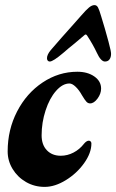

<svg xmlns="http://www.w3.org/2000/svg" viewBox="-20 -718 455 752"><path d="M10 -125Q10 -210 47 -281.5Q84 -353 147 -395Q210 -437 283 -437Q323 -437 349.5 -418.5Q376 -400 376 -371Q376 -351 362 -332Q348 -313 333 -313Q325 -313 319 -319Q313 -325 301 -345Q290 -365 276.5 -378Q263 -391 252 -391Q225 -391 199.5 -362Q174 -333 158.5 -285.5Q143 -238 143 -188Q143 -151 163.5 -129.5Q184 -108 218 -108Q244 -108 268 -120.5Q292 -133 309 -155Q313 -160 318 -163.5Q323 -167 328 -167Q332 -167 335 -164Q338 -161 338 -156Q338 -119 309.5 -79Q281 -39 238 -12.5Q195 14 155 14Q115 14 82 -5Q49 -24 29.5 -56Q10 -88 10 -125ZM376 -655 391 -605Q408 -546 413 -522Q415 -512 415 -507Q415 -494 409 -485.5Q403 -477 391 -477Q375 -477 359 -512Q344 -544 321 -579Q318 -583 316 -583Q313 -583 309 -579Q267 -543 249 -529L228 -511Q188 -477 175 -477Q170 -477 167 -480.5Q164 -484 164 -490Q164 -504 179 -522Q222 -572 268 -623L298 -657Q317 -679 328.5 -688.5Q340 -698 350 -698Q359 -698 364 -688.5Q369 -679 376 -655Z"/></svg>

Font: EB Garamond ExtraBold
Style: Italic
Weight: 800
Italic angle: -17.2°
Designer: Georg Duffner and Octavio Pardo
Foundry: Georg Duffner
Version: Version 1.000